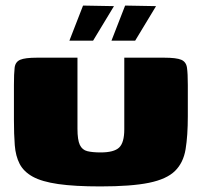

<svg xmlns="http://www.w3.org/2000/svg" viewBox="-20 -667 724 689"><path d="M654 -250Q654 -180 646 -131.5Q638 -83 608 -53.5Q578 -24 514.5 -11Q451 2 340 2Q248 2 189 -6.5Q130 -15 97.5 -33Q65 -51 50.5 -79Q36 -107 33 -146Q30 -185 30 -236V-362Q30 -403 32.5 -424Q35 -445 52.5 -452.5Q70 -460 113 -460H258V-205Q258 -165 266.5 -147Q275 -129 293.5 -124.5Q312 -120 341 -120Q389 -120 407.5 -137.5Q426 -155 426 -203V-460H569Q613 -460 630.5 -452.5Q648 -445 651 -424Q654 -403 654 -362ZM380 -521 429 -647 540 -645 465 -521ZM229 -521 278 -647 389 -645 314 -521Z"/></svg>

Font: Genos Black
Style: Regular
Weight: 900
Designer: Robert E. Leuschke
Foundry: Robert E. Leuschke
Version: Version 1.010